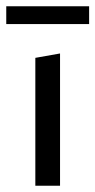

<svg xmlns="http://www.w3.org/2000/svg" viewBox="-21 -594 305 614"><path d="M-1 -574H264V-517H-1ZM92 -409 171 -423V0H92Z"/></svg>

Font: Ysabeau Infant Medium
Style: Regular
Weight: 500
Designer: Christian Thalmann (Catharsis Fonts)
Version: Version 0.003